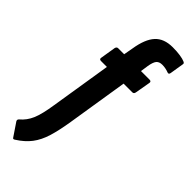

<svg xmlns="http://www.w3.org/2000/svg" viewBox="-313 -725 952 952"><g transform="rotate(45 163.0 -248.5)"><path d="M233 -494H293Q306 -494 304 -482L290 -402Q288 -389 277 -389H216L165 -69Q154 0 139.5 47.5Q125 95 99.5 128.5Q74 162 31 189Q22 195 18 187L-28 119Q-33 110 -25 103Q5 78 21 40.5Q37 3 48 -70L99 -389H58Q44 -389 47 -402L60 -482Q63 -494 73 -494H115L124 -544Q136 -619 168 -654Q200 -689 261 -689Q291 -689 313.5 -685.5Q336 -682 347 -677Q358 -673 356 -665L344 -591Q342 -579 332 -582Q322 -586 310 -588.5Q298 -591 286 -591Q264 -591 254 -578.5Q244 -566 239 -535Z"/></g></svg>

Font: Sofia Sans Extra Condensed ExtraBold
Style: Italic
Weight: 800
Italic angle: -9°
Designer: Botio Nikoltchev, Ani Petrova
Foundry: lettersoup
Version: Version 4.101; ttfautohint (v1.8.4.7-5d5b)